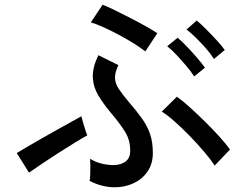

<svg xmlns="http://www.w3.org/2000/svg" viewBox="-20 -801 1040 814"><path d="M466 -7Q413 -7 360 -34Q362 -44 362.5 -61.5Q363 -79 363 -97.5Q363 -116 362 -128Q384 -114 410.5 -107.5Q437 -101 462 -101Q493 -102 512 -116Q531 -130 532 -158Q533 -205 511 -241Q489 -277 449 -324Q418 -361 396.5 -397Q375 -433 373.5 -474Q372 -515 397 -567L482 -525Q467 -494 467.5 -471Q468 -448 483 -425Q498 -402 525 -370Q559 -331 582 -298.5Q605 -266 616.5 -232Q628 -198 628 -152Q628 -107 606 -74.5Q584 -42 547 -24.5Q510 -7 466 -7ZM890 -99Q874 -124 846 -157Q818 -190 785.5 -223.5Q753 -257 721.5 -285Q690 -313 666 -328L730 -391Q753 -375 784.5 -346.5Q816 -318 849 -285.5Q882 -253 910.5 -221.5Q939 -190 955 -167ZM103 -69 51 -152Q67 -162 94.5 -178Q122 -194 155 -213Q188 -232 221.5 -250.5Q255 -269 282.5 -284.5Q310 -300 325 -308Q327 -301 331.5 -284Q336 -267 341.5 -250.5Q347 -234 350 -227Q331 -217 298.5 -197Q266 -177 228.5 -153Q191 -129 157.5 -106.5Q124 -84 103 -69ZM596 -583Q579 -597 549.5 -615.5Q520 -634 485.5 -652.5Q451 -671 419 -685.5Q387 -700 365 -706L415 -781Q436 -773 468.5 -757Q501 -741 536 -723Q571 -705 601 -688Q631 -671 647 -660ZM887 -551Q874 -572 853.5 -595.5Q833 -619 811 -640.5Q789 -662 771 -676L814 -714Q830 -701 853.5 -677.5Q877 -654 899 -630Q921 -606 933 -589ZM803 -477Q790 -498 769.5 -522Q749 -546 728 -568.5Q707 -591 689 -605L733 -641Q749 -628 771.5 -604.5Q794 -581 815.5 -556Q837 -531 849 -514Z"/></svg>

Font: Zen Kaku Gothic New Medium
Style: Regular
Weight: 500
Designer: Yoshimichi Ohira
Foundry: Positype
Version: Version 1.002